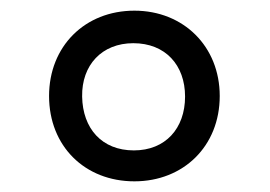

<svg xmlns="http://www.w3.org/2000/svg" viewBox="-20 -878 507 360"><path d="M392 -698C392 -791 324 -858 232 -858C139 -858 72 -791 72 -698C72 -604 139 -538 232 -538C324 -538 392 -604 392 -698ZM327 -697C327 -637 290 -596 231 -596C171 -596 135 -637 134 -697C133 -756 171 -797 230 -797C290 -797 327 -756 327 -697Z"/></svg>

Font: Cheyenne Sans
Style: Regular
Weight: 400
Designer: The Public Sans project authors (U.S. Web Design System), Libre Franklin designed by Pablo Impallari and Rodrigo Fuenzal
Foundry: The Cheyenne Sans Project Authors
Version: Version 2.007